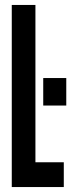

<svg xmlns="http://www.w3.org/2000/svg" viewBox="-20 -755 299 775"><path d="M27.5 0V-735H123V-100H237.5V0ZM154.5 -329V-440H247.5V-329Z"/></svg>

Font: League Gothic SemiCondensed
Style: Regular
Weight: 400
Width: 4
Designer: The League of Moveable Type
Version: Version 2.001